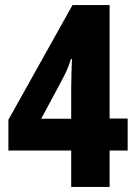

<svg xmlns="http://www.w3.org/2000/svg" viewBox="-20 -735 538 755"><path d="M260 -143V0H411V-143H482V-269H411V-715H265L13 -264V-143ZM260 -268H142L224 -421C241 -452 250 -474 259 -503H263C262 -494 260 -410 260 -391Z"/></svg>

Font: Noto Sans Devanagari UI Condensed ExtraBold
Style: Regular
Weight: 800
Width: 3
Designer: Jelle Bosma - Monotype Design Team
Foundry: Monotype Imaging Inc.
Version: Version 2.004